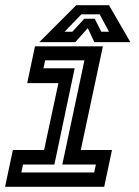

<svg xmlns="http://www.w3.org/2000/svg" viewBox="-20 -718 536 738"><path d="M-0.5 0 29.5 -141.5H149.5L204.5 -398.5H84.5L114.5 -540H375.5L290.5 -141.5H410.5L380.5 0ZM62 -55H342L348.5 -85.5H219.5L304.5 -486H153.5L147 -455.5H267L189 -85.5H68.5ZM273 -698H399L481 -556H342.5L317.5 -610L269.5 -556H131ZM293 -663 228 -596H258L304 -646H344L369.5 -596H399L363 -663Z"/></svg>

Font: Tourney SemiBold
Style: Italic
Weight: 600
Italic angle: -12°
Version: Version 1.015